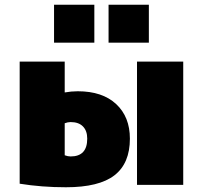

<svg xmlns="http://www.w3.org/2000/svg" viewBox="-20 -780 856 810"><path d="M438 -600V-760H608V-600ZM208 -600V-760H378V-600ZM558 0V-520H753V0ZM63 -520H253V-390Q281 -395 308 -395Q412 -395 470 -341Q528 -287 528 -195Q528 -91 463 -40.5Q398 10 258 10Q156 10 63 -5ZM253 -260V-125Q266 -120 278 -120Q348 -120 348 -195Q348 -228 330 -246.5Q312 -265 278 -265Q266 -265 253 -260Z"/></svg>

Font: Mplus 1p Black
Style: Regular
Weight: 900
Version: Version 1.061